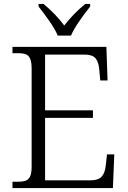

<svg xmlns="http://www.w3.org/2000/svg" viewBox="-20 -951 646 971"><path d="M43 -32H70Q96 -32 110.5 -37.5Q125 -43 132.5 -59.5Q140 -76 140 -109V-603Q140 -637 132.5 -654Q125 -671 110.5 -676.5Q96 -682 70 -682H43V-714H518L524 -544H487L482 -599Q479 -638 463 -656.5Q447 -675 407 -675H208V-393H450V-355H208V-39H436Q477 -39 494 -57.5Q511 -76 515 -115L521 -170H558L551 0H43ZM175 -918V-931H200Q260 -882 305 -822Q349 -880 411 -931H436V-918Q408 -883 380 -842.5Q352 -802 339 -771H272Q259 -802 231 -842.5Q203 -883 175 -918Z"/></svg>

Font: Noto Serif Light
Style: Regular
Weight: 300
Designer: Monotype Design Team
Foundry: Monotype Imaging Inc.
Version: Version 1.001